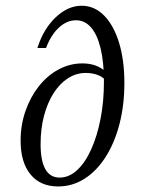

<svg xmlns="http://www.w3.org/2000/svg" viewBox="-20 -651 517 682"><path d="M186.3 11.3Q123.4 11.3 88.3 -31.5Q53.2 -74.2 53.2 -151.6Q53.2 -207.3 70.6 -256.9Q87.9 -306.5 118.1 -344.8Q148.4 -383.1 188.3 -404.4Q228.2 -425.8 272.6 -425.8Q321.8 -425.8 353.2 -398.4L352.4 -368.5Q341.9 -379.8 323.8 -385.9Q305.6 -391.9 284.7 -391.9Q250.8 -391.9 221.4 -373Q191.9 -354 170.2 -319.8Q148.4 -285.5 136.3 -239.5Q124.2 -193.5 124.2 -139.5Q124.2 -79.8 141.1 -50Q158.1 -20.2 191.9 -20.2Q225 -20.2 253.6 -46.4Q282.3 -72.6 303.6 -119.8Q325 -166.9 337.1 -228.6Q349.2 -290.3 349.2 -361.3Q349.2 -429.8 337.5 -478.6Q325.8 -527.4 303.6 -553.2Q281.5 -579 250 -579Q217.7 -579 189.5 -553.2Q161.3 -527.4 143.5 -480.6H112.9Q133.9 -547.6 177.4 -589.1Q221 -630.6 270.2 -630.6Q315.3 -630.6 349.6 -596Q383.9 -561.3 402.8 -499.6Q421.8 -437.9 421.8 -356.5Q421.8 -277.4 404.4 -210.5Q387.1 -143.5 355.2 -93.5Q323.4 -43.5 280.2 -16.1Q237.1 11.3 186.3 11.3Z"/></svg>

Font: Playfair 12pt Light
Style: Italic
Weight: 300
Italic angle: -15.6°
Designer: Claus Eggers Sørensen
Foundry: Claus Eggers Sørensen
Version: Version 2.000;gftools[0.9.28]